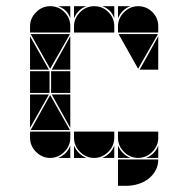

<svg xmlns="http://www.w3.org/2000/svg" viewBox="-20 -512 608 620"><path d="M284 -492Q311 -492 330 -473Q349 -454 349 -427V-407H219V-427Q219 -453 238.5 -472.5Q258 -492 284 -492ZM142 -492Q169 -492 188 -473Q207 -454 207 -427V-407H77V-427Q77 -453 96.5 -472.5Q116 -492 142 -492ZM426 -492Q453 -492 472 -473Q491 -454 491 -427V-407H361V-427Q361 -453 380.5 -472.5Q400 -492 426 -492ZM426 -2Q400 -2 380.5 -21.5Q361 -41 361 -67V-87H491V-67Q491 -41 471.5 -21.5Q452 -2 426 -2ZM142 -2Q116 -2 96.5 -21.5Q77 -41 77 -67V-87H207V-67Q207 -41 187.5 -21.5Q168 -2 142 -2ZM284 -2Q258 -2 238.5 -21.5Q219 -41 219 -67V-87H349V-67Q349 -41 329.5 -21.5Q310 -2 284 -2ZM79 -92 142 -205 206 -92ZM206 -402 142 -290 79 -402ZM490 -402 426 -290 363 -402ZM140 -212H77V-282H140ZM207 -212H145V-282H207ZM77 -287V-395L138 -287ZM77 -207H138L77 -99ZM207 -287H147L207 -395ZM207 -207V-99L147 -207ZM491 -287H431L491 -395ZM219 -42Q231 -14 259 -2H219ZM361 -42Q373 -14 401 -2H361ZM361 -492H401Q387 -487 377 -477Q367 -467 361 -453ZM310 -2Q324 -8 334 -18Q344 -28 349 -42V-2ZM168 -2Q182 -8 192 -18Q202 -28 207 -42V-2ZM219 -492H259Q245 -487 235 -477Q225 -467 219 -453ZM349 -492V-453Q339 -482 310 -492ZM207 -492V-453Q197 -482 168 -492ZM361 3H491Q491 23 482 39Q473 55 458.5 66Q444 77 425.5 82.5Q407 88 389 88H361ZM452 -2Q466 -8 476 -18Q486 -28 491 -42V-2Z"/></svg>

Font: CAT DyFa
Style: Regular
Weight: 400
Designer: Peter Wiegel
Foundry: Peter Wiegel
Version: Version 1.001; ttfautohint (v1.3)